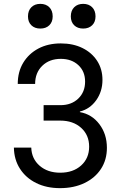

<svg xmlns="http://www.w3.org/2000/svg" viewBox="-20 -965 640 995"><path d="M291 10Q221 10 167.5 -16.5Q114 -43 83.5 -90.5Q53 -138 52 -200H142Q144 -142 185.5 -106Q227 -70 292 -70Q359 -70 400.5 -107.5Q442 -145 442 -205Q442 -265 400.5 -302.5Q359 -340 292 -340H206V-420H293Q350 -420 385.5 -454Q421 -488 421 -542Q421 -595 386 -627.5Q351 -660 295 -660Q236 -660 199 -624Q162 -588 162 -530H72Q72 -593 100.5 -640Q129 -687 179 -713.5Q229 -740 295 -740Q359 -740 407.5 -716Q456 -692 483.5 -649.5Q511 -607 511 -551Q511 -491 478.5 -445.5Q446 -400 394 -387V-384Q456 -373 495 -321.5Q534 -270 534 -199Q534 -137 503.5 -90Q473 -43 418 -16.5Q363 10 291 10ZM411 -817Q382 -817 364.5 -834Q347 -851 347 -880Q347 -910 364.5 -927.5Q382 -945 411 -945Q440 -945 457.5 -927.5Q475 -910 475 -880Q475 -851 457.5 -834Q440 -817 411 -817ZM189 -817Q160 -817 142.5 -834Q125 -851 125 -880Q125 -910 142.5 -927.5Q160 -945 189 -945Q218 -945 235.5 -927.5Q253 -910 253 -880Q253 -851 235.5 -834Q218 -817 189 -817Z"/></svg>

Font: JetBrainsMono NFM
Style: Regular
Weight: 400
Monospace: yes
Designer: Philipp Nurullin, Konstantin Bulenkov
Foundry: JetBrains
Version: Version 2.304; ttfautohint (v1.8.4.7-5d5b);Nerd Fonts 3.3.0